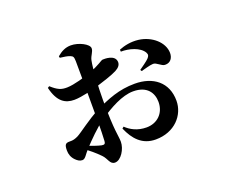

<svg xmlns="http://www.w3.org/2000/svg" viewBox="-109 -765 1218 1018"><g transform="rotate(-20 500.0 -255.5)"><path d="M626 35C733.4 35 798.7 -40.4 798.7 -121.1C798.7 -225.2 724.6 -281.4 620.8 -281.4C532.6 -281.4 463.8 -253.3 392.1 -217.9C330.6 -187.5 264.1 -133.8 239.5 -121.7C223.6 -114.4 212.1 -110.4 193.3 -111.2C169.3 -111.7 162.4 -104.5 162.4 -70.8C162.4 -50.5 169 -30.6 185.6 -14C196.5 -3.1 207.9 4.8 222.5 4.8C240 4.8 248.1 -17.5 271.7 -42.8C302.4 -75.6 358.2 -133.4 401.9 -163C463.7 -204.7 536.2 -246.1 599.2 -246.1C678.8 -246.1 707 -197.3 707 -147.3C707 -83.9 662.3 -41.8 602.1 -41.8C550.4 -41.8 513.1 -63.2 488 -87.5L478.9 -79.9C507.2 -14 549.9 35 626 35ZM381.1 76.2C415 76.2 447.2 23.3 447.2 -17C447.2 -51.9 433.6 -80.1 433.6 -257.6C433.6 -327.6 439.1 -433.4 448.5 -477.2C454.2 -501.9 471.2 -516.2 471.2 -536.1C471.2 -559.9 415.9 -588.3 372.1 -588.3C340.2 -588.3 316.1 -574.7 293.1 -555.1L295.1 -546.2C318.7 -543.2 337.1 -541.1 351.6 -534.9C365.1 -529.1 368.1 -524.9 368.8 -500.1C369.6 -460 369.5 -330.1 369.5 -272C369.5 -184.7 370.5 -113.3 366.8 -50.2C365.8 -36.6 361.7 -31 345.2 -34.1C325.5 -38.5 294.2 -48.6 263.7 -62.2L251.3 -46.7C276.2 -28 302.2 -7.5 328.7 19.9C352.2 43.3 351.9 76.2 381.1 76.2ZM292.1 -310.2C333 -310.2 405.2 -329.1 426.4 -335.6C468.5 -348.8 519.6 -364.9 546.7 -378.9C567.8 -389.8 578.7 -403.2 578 -420.3C575.8 -462.3 514.3 -460.2 504.6 -459.5C496.1 -458.7 473 -438.5 418.6 -418.4C381.5 -404.7 318.7 -386 279.3 -385C245.8 -384 225.3 -392.5 190.7 -423.9L181.1 -417.8C201 -333.5 241.5 -310.2 292.1 -310.2ZM807.2 -320.2C839.1 -319.2 853.6 -343.9 853.4 -371.1C852.5 -430.5 793.2 -483.4 719.6 -492.9C676.4 -498.2 638.7 -489.2 609.4 -477.5L610.4 -466.1C654.9 -467.4 715.1 -450.9 735.9 -415C743.2 -401.5 740.3 -394.1 730.1 -382.9C720.8 -372.6 688.5 -350.1 673.9 -339.7L679.3 -331.5C696.7 -335.9 730.4 -346.2 748.2 -346.8C767.4 -347.8 787.7 -320.1 807.2 -320.2Z"/></g></svg>

Font: Source Han Serif TW VF
Style: Regular
Weight: 250
Designer: Ryoko NISHIZUKA 西塚涼子 (kana & ideographs); Frank Grießhammer (Latin, Greek & Cyrillic); Wenlong ZHANG 张文龙 (bopomofo); San
Foundry: Adobe
Version: Version 2.002;hotconv 1.1.0;makeotfexe 2.6.0